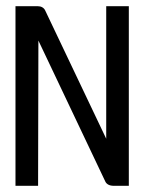

<svg xmlns="http://www.w3.org/2000/svg" viewBox="-20 -600 475 620"><path d="M30 0H103L104 -469L320 -14C324 -5 334 0 347 0H396V-580H323V-152L126 -566C122 -575 113 -580 102 -580H30Z"/></svg>

Font: Charger Sport
Style: Nrw
Weight: 400
Designer: Jasper
Foundry: Cannot Into Space Fonts
Version: Version 1.1